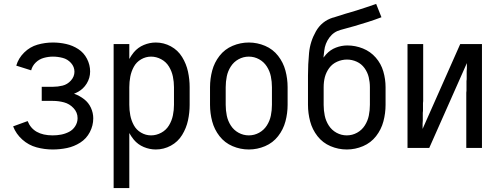

<svg xmlns="http://www.w3.org/2000/svg" viewBox="-20 -755 2540 980"><path d="M249 8Q207 8 166.5 -3Q126 -14 94 -42.5Q62 -71 47 -110L121 -137Q150 -64 249 -64Q271 -64 292 -68Q313 -72 332.5 -82Q352 -92 364 -111Q376 -130 376 -152Q376 -181 355.5 -203Q335 -225 307 -232.5Q279 -240 250 -240H193V-312H250Q275 -312 299.5 -318Q324 -324 342 -344Q360 -364 360 -389Q360 -414 342.5 -433.5Q325 -453 300 -459.5Q275 -466 250 -466Q227 -466 203.5 -459.5Q180 -453 162.5 -436Q145 -419 139 -396L63 -420Q74 -458 103.5 -487Q133 -516 171.5 -527Q210 -538 250 -538Q284 -538 317.5 -530.5Q351 -523 379.5 -504.5Q408 -486 424 -455Q440 -424 440 -390Q440 -357 422.5 -328.5Q405 -300 376 -285Q367 -280 358 -277L360 -276Q387 -266 409.5 -248.5Q432 -231 444 -205Q456 -179 456 -151Q456 -114 438.5 -80.5Q421 -47 389.5 -27Q358 -7 322 0.5Q286 8 249 8Z M560 205V-530H640V-454Q650 -472 663 -488Q684 -513 714 -525.5Q744 -538 775 -538Q816 -538 852 -518.5Q888 -499 909.5 -464Q931 -429 939.5 -389.5Q948 -350 948 -310V-220Q948 -180 939.5 -140.5Q931 -101 909.5 -66Q888 -31 852 -11.5Q816 8 775 8Q744 8 714 -4.5Q684 -17 663 -42Q650 -58 640 -76V205ZM751 -64Q778 -64 803 -77.5Q828 -91 842.5 -115Q857 -139 862.5 -166Q868 -193 868 -220V-310Q868 -337 862.5 -364Q857 -391 842.5 -415Q828 -439 803 -452.5Q778 -466 751 -466Q724 -466 700 -452Q676 -438 663 -414Q650 -390 645 -363.5Q640 -337 640 -310V-220Q640 -193 645 -166.5Q650 -140 663 -116Q676 -92 700 -78Q724 -64 751 -64ZM610 -311V-315Z M1250 8Q1207 8 1167 -9Q1127 -26 1100.5 -60Q1074 -94 1063 -135.5Q1052 -177 1052 -220V-310Q1052 -353 1063 -394.5Q1074 -436 1100.5 -470Q1127 -504 1167 -521Q1207 -538 1250 -538Q1293 -538 1333 -521Q1373 -504 1399.5 -470Q1426 -436 1437 -394.5Q1448 -353 1448 -310V-220Q1448 -177 1437 -135.5Q1426 -94 1399.5 -60Q1373 -26 1333 -9Q1293 8 1250 8ZM1250 -64Q1278 -64 1302.5 -77.5Q1327 -91 1342 -114.5Q1357 -138 1362.5 -165Q1368 -192 1368 -220V-310Q1368 -338 1362.5 -365Q1357 -392 1342 -415.5Q1327 -439 1302.5 -452.5Q1278 -466 1250 -466Q1222 -466 1197.5 -452.5Q1173 -439 1158 -415.5Q1143 -392 1137.5 -365Q1132 -338 1132 -310V-220Q1132 -192 1137.5 -165Q1143 -138 1158 -114.5Q1173 -91 1197.5 -77.5Q1222 -64 1250 -64Z M1750 8Q1707 8 1667 -9Q1627 -26 1600.5 -60Q1574 -94 1563 -135.5Q1552 -177 1552 -220V-340Q1552 -355 1552 -370Q1552 -427 1557.5 -485Q1563 -543 1592.5 -595Q1622 -647 1679 -665L1684 -666L1693 -669Q1742 -685 1791 -699Q1846 -716 1900 -735L1927 -667Q1893 -654 1858.5 -643Q1824 -632 1789.5 -622Q1755 -612 1719 -602.5Q1683 -593 1661 -563Q1639 -533 1635 -496Q1633 -478 1631 -461Q1638 -470 1645 -478Q1666 -501 1694.5 -512Q1723 -523 1753 -523Q1794 -523 1832.5 -507.5Q1871 -492 1898 -461Q1925 -430 1936.5 -390.5Q1948 -351 1948 -310V-220Q1948 -177 1937 -135.5Q1926 -94 1899.5 -60Q1873 -26 1833 -9Q1793 8 1750 8ZM1750 -64Q1778 -64 1802.5 -77.5Q1827 -91 1842 -114.5Q1857 -138 1862.5 -165Q1868 -192 1868 -220V-310Q1868 -336 1862 -361Q1856 -386 1840.5 -407.5Q1825 -429 1801 -440Q1777 -451 1751 -451Q1725 -451 1700.5 -440Q1676 -429 1660.5 -408Q1645 -387 1638 -361Q1632 -337 1632 -310V-219Q1632 -192 1637.5 -165Q1643 -138 1658 -114.5Q1673 -91 1697.5 -77.5Q1722 -64 1750 -64Z M2060 0V-530H2140V-318V-308V-298V-288V-278V-268V-258V-248V-239L2139 -229V-219V-209V-199V-189L2138 -179V-169V-159V-149V-139L2137 -124V-114V-97L2329 -530H2406H2440V0H2360V-212V-222V-232V-242V-252V-262V-272V-282L2361 -292V-301V-311V-321V-331V-341L2362 -351V-361V-371V-381V-391L2363 -406V-416V-433L2171 0H2094Z"/></svg>

Font: Iosevka SS01
Style: Regular
Weight: 400
Monospace: yes
Designer: Belleve Invis
Foundry: Belleve Invis
Version: 2.3.3; ttfautohint (v1.8.3)